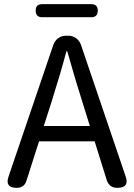

<svg xmlns="http://www.w3.org/2000/svg" viewBox="-20 -905 647 925"><path d="M60 0Q3 0 21 -54L237 -689Q244 -709 260.5 -721Q277 -733 298 -733H309Q330 -733 346.5 -721Q363 -709 370 -689L585 -56Q605 0 545 0Q506 0 494 -38L436 -224H302H168L108 -36Q98 0 60 0ZM191 -298H302H413L378 -410Q348 -503 304 -658H300Q273 -556 227 -410ZM183 -822Q152 -822 152 -854Q152 -885 183 -885H301H420Q451 -885 451 -854Q451 -822 420 -822Z"/></svg>

Font: GenSenRounded JP R
Style: Regular
Weight: 400
Version: Version 1.501;PS 1;hotconv 16.6.51;makeotf.lib2.5.65220